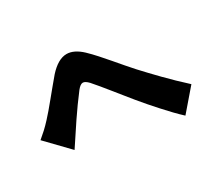

<svg xmlns="http://www.w3.org/2000/svg" viewBox="-123 -871 1201 1084"><g transform="rotate(-30 478.0 -328.5)"><path d="M31 -299Q54 -318 74 -336.5Q94 -355 117 -380Q132 -396 152 -419.5Q172 -443 194.5 -470.5Q217 -498 241 -527Q265 -556 287 -582Q346 -647 401 -647Q449 -647 500 -599Q526 -574 552.5 -544.5Q579 -515 605 -484.5Q631 -454 655 -426Q679 -398 699 -376Q746 -325 802 -267.5Q858 -210 927 -147L809 -10Q784 -33 757.5 -60.5Q731 -88 705 -117Q679 -146 654 -174.5Q629 -203 608 -229Q587 -255 563.5 -284Q540 -313 517.5 -341Q495 -369 474 -394.5Q453 -420 436 -439Q415 -461 400 -461Q384 -461 364 -436Q312 -368 264.5 -297.5Q217 -227 170 -155Z"/></g></svg>

Font: Kinto Sans Black
Style: Regular
Weight: 900
Designer: Authors: Ryoko NISHIZUKA  (kana & ideographs); Paul D. Hunt (Latin, Greek & Cyrillic); Wenlong ZHANG  (bopomofo); Sandol
Foundry: Adobe Systems Incorporated, ookami Inc.
Version: Version 0.001